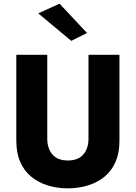

<svg xmlns="http://www.w3.org/2000/svg" viewBox="-20 -999 741 1048"><path d="M69 -700V-230Q69 -164 90.5 -115Q112 -66 150.5 -34.5Q189 -3 240 13Q291 29 350 29Q409 29 460.5 13Q512 -3 550.5 -34.5Q589 -66 610.5 -115Q632 -164 632 -230V-700H463V-242Q463 -189 435 -156Q407 -123 350 -123Q294 -123 266 -156Q238 -189 238 -242V-700ZM189 -926 369 -776 455 -819 305 -979Z"/></svg>

Font: Jost
Style: Bold
Weight: 700
Version: Version 3.710